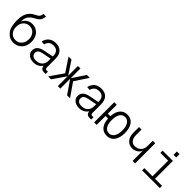

<svg xmlns="http://www.w3.org/2000/svg" viewBox="312 -2160 3576 3576"><g transform="rotate(45 2100.0 -372.5)"><path d="M301 16Q253 16 210.5 -4.5Q168 -25 132 -68Q98 -105 80.5 -168.5Q63 -232 62 -313Q61 -405 79.5 -468Q98 -531 137 -573Q176 -615 236 -643Q290 -669 308 -695Q326 -721 326 -760L394 -761Q394 -709 370.5 -668.5Q347 -628 284 -595Q241 -573 206 -546Q171 -519 150.5 -475.5Q130 -432 129 -361Q154 -418 202.5 -451Q251 -484 316 -484Q381 -484 431.5 -452.5Q482 -421 510.5 -365Q539 -309 539 -236Q539 -160 508 -103Q477 -46 423.5 -15Q370 16 301 16ZM303 -47Q352 -47 389.5 -71.5Q427 -96 448.5 -138.5Q470 -181 470 -236Q470 -290 449 -332Q428 -374 391.5 -397.5Q355 -421 308 -421Q258 -421 219.5 -397.5Q181 -374 159 -332Q137 -290 137 -236Q136 -181 156.5 -138.5Q177 -96 215 -71.5Q253 -47 303 -47Z M831 12Q781 12 741.5 -6Q702 -24 679.5 -56Q657 -88 657 -131Q657 -196 699.5 -233.5Q742 -271 823 -287L1011 -324Q1011 -404 977.5 -441.5Q944 -479 880 -479Q819 -479 784 -450Q749 -421 737 -368L667 -374Q682 -451 737 -496.5Q792 -542 880 -542Q974 -542 1025.5 -486Q1077 -430 1077 -326V-105Q1077 -78 1086 -68.5Q1095 -59 1114 -59H1147V0Q1141 1 1129 1.5Q1117 2 1106 2Q1065 2 1041.5 -17Q1018 -36 1012 -83Q990 -42 941.5 -15Q893 12 831 12ZM837 -47Q920 -47 965.5 -92.5Q1011 -138 1011 -208V-266L837 -232Q780 -221 753.5 -198Q727 -175 727 -137Q727 -94 756 -70.5Q785 -47 837 -47Z M1212 0 1395 -265 1220 -530H1297L1467 -273V-530H1533V-273L1703 -530H1780L1605 -265L1788 0H1711L1533 -258V0H1467V-258L1289 0Z M2031 12Q1981 12 1941.5 -6Q1902 -24 1879.5 -56Q1857 -88 1857 -131Q1857 -196 1899.5 -233.5Q1942 -271 2023 -287L2211 -324Q2211 -404 2177.5 -441.5Q2144 -479 2080 -479Q2019 -479 1984 -450Q1949 -421 1937 -368L1867 -374Q1882 -451 1937 -496.5Q1992 -542 2080 -542Q2174 -542 2225.5 -486Q2277 -430 2277 -326V-105Q2277 -78 2286 -68.5Q2295 -59 2314 -59H2347V0Q2341 1 2329 1.5Q2317 2 2306 2Q2265 2 2241.5 -17Q2218 -36 2212 -83Q2190 -42 2141.5 -15Q2093 12 2031 12ZM2037 -47Q2120 -47 2165.5 -92.5Q2211 -138 2211 -208V-266L2037 -232Q1980 -221 1953.5 -198Q1927 -175 1927 -137Q1927 -94 1956 -70.5Q1985 -47 2037 -47Z M2423 0V-530H2489V-295H2555Q2561 -408 2614 -475Q2667 -542 2762 -542Q2863 -542 2916.5 -467Q2970 -392 2970 -265Q2970 -139 2916.5 -63.5Q2863 12 2762 12Q2667 12 2614 -55Q2561 -122 2555 -235H2489V0ZM2762 -51Q2827 -51 2864 -107.5Q2901 -164 2901 -265Q2901 -366 2864 -422.5Q2827 -479 2762 -479Q2696 -479 2660 -422.5Q2624 -366 2624 -265Q2624 -164 2660 -107.5Q2696 -51 2762 -51Z M3437 0V-270Q3420 -221 3373 -189.5Q3326 -158 3268 -158Q3180 -158 3128 -218.5Q3076 -279 3076 -382V-530H3142V-382Q3142 -308 3176.5 -264.5Q3211 -221 3268 -221Q3343 -221 3390 -266.5Q3437 -312 3437 -387V-530H3503V0Z M3687 0V-59H3902V-471H3697V-530H3968V-59H4153V0ZM3896 -618V-707H3966V-618Z"/></g></svg>

Font: Geist Mono Light
Style: Regular
Weight: 300
Monospace: yes
Designer: Basement.studio, Andrés Briganti, Mateo Zaragoza
Foundry: Basement.studio, Vercel, Andrés Briganti, Guido Ferreyra, Mateo Zaragoza
Version: Version 1.500; ttfautohint (v1.8.4.7-5d5b)